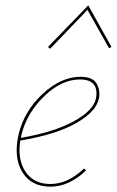

<svg xmlns="http://www.w3.org/2000/svg" viewBox="-20 -697 438 720"><path d="M311 -677 398 -521 389 -516 308 -660 168 -514 160 -521ZM282 -409Q327 -409 342 -384Q357 -359 351 -328Q341 -278 265 -235Q189 -192 56 -170Q45 -98 76 -52.5Q107 -7 169 -7Q234 -7 295 -65L303 -58Q239 3 169 3Q97 3 63.5 -52Q30 -107 50 -194Q71 -281 140 -345Q209 -409 282 -409ZM340 -328Q352 -399 280 -399Q211 -399 146.5 -337Q82 -275 61 -194L58 -180Q181 -201 255.5 -241.5Q330 -282 340 -328Z"/></svg>

Font: EauTestInfant Hairline
Style: Italic
Weight: 250
Italic angle: -12°
Designer: Christian Thalmann (Catharsis Fonts)
Version: Version 0.001;PS 000.001;hotconv 1.0.88;makeotf.lib2.5.64775